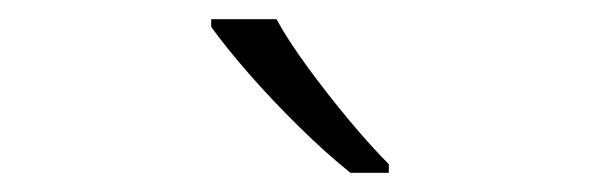

<svg xmlns="http://www.w3.org/2000/svg" viewBox="-20 -786 640 200"><path d="M345 -606Q320 -626 292 -653.5Q264 -681 239.5 -709Q215 -737 200 -758V-766H268Q280 -744 300.5 -716Q321 -688 343.5 -661Q366 -634 385 -615V-606Z"/></svg>

Font: Noto Sans Mono Light
Style: Regular
Weight: 300
Designer: Monotype Design Team
Foundry: Monotype Imaging Inc.
Version: Version 2.014; ttfautohint (v1.8.4.7-5d5b)